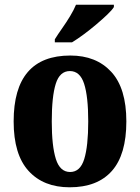

<svg xmlns="http://www.w3.org/2000/svg" viewBox="-20 -786 594 816"><path d="M276 10Q165 10 101.5 -59.5Q38 -129 38 -270Q38 -550 279 -550Q389 -550 453 -480.5Q517 -411 517 -270Q517 -129 455.5 -59.5Q394 10 276 10ZM278 -55Q321 -55 338 -110Q355 -165 355 -270Q355 -376 337.5 -430Q320 -484 277 -484Q234 -484 217 -430Q200 -376 200 -270Q200 -165 217.5 -110Q235 -55 278 -55ZM213 -619Q226 -640 244 -665.5Q262 -691 278 -717.5Q294 -744 303 -766H464V-756Q456 -743 435.5 -723.5Q415 -704 389 -682Q363 -660 336 -640Q309 -620 286 -606H213Z"/></svg>

Font: Noto Serif Armenian Condensed ExtraBold
Style: Regular
Weight: 800
Width: 3
Designer: Monotype Design Team
Foundry: Monotype Imaging Inc.
Version: Version 2.008; ttfautohint (v1.8.4.7-5d5b)